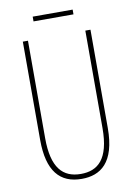

<svg xmlns="http://www.w3.org/2000/svg" viewBox="-92 -887 670 956"><g transform="rotate(-10 243.0 -409.0)"><path d="M344 -828H142V-804H344ZM414 -217V-714H388V-221C388 -63 328 -15 243 -15C152 -15 98 -71 98 -221V-714H72V-217C72 -59 133 10 243 10C338 10 414 -42 414 -217Z"/></g></svg>

Font: Noto Sans Armenian ExtraCondensed Thin
Style: Regular
Weight: 100
Width: 2
Designer: Monotype Design Team
Foundry: Monotype Imaging Inc.
Version: Version 2.008